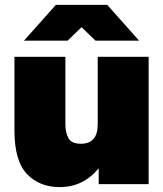

<svg xmlns="http://www.w3.org/2000/svg" viewBox="-20 -752 665 784"><path d="M310 -165Q379 -165 379 -244V-520H587V0H383V-65Q320 12 224 12Q141 12 90 -41.5Q39 -95 39 -219V-520H247V-246Q247 -209 260 -187Q273 -165 310 -165ZM548 -586H370L313 -641L256 -586H78L208 -732H418Z"/></svg>

Font: Aspekta 1000
Style: Regular
Weight: 1000
Designer: Ivo Dolenc
Version: Version 2.000